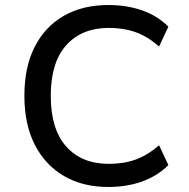

<svg xmlns="http://www.w3.org/2000/svg" viewBox="-20 -734 754 764"><path d="M411 10Q309 10 234 -34Q159 -78 118 -159Q77 -240 77 -353Q77 -466 117.5 -546.5Q158 -627 233 -670.5Q308 -714 411 -714Q485 -714 546 -692.5Q607 -671 650 -628L613 -549Q567 -589 519.5 -606Q472 -623 413 -623Q306 -623 244 -554.5Q182 -486 182 -353Q182 -220 243.5 -151Q305 -82 413 -82Q472 -82 519.5 -99Q567 -116 613 -156L650 -77Q607 -34 546 -12Q485 10 411 10Z"/></svg>

Font: Nunito Sans 12pt ExtraLight 7pt Medium
Style: Regular
Weight: 500
Version: Version 3.101;gftools[0.9.27]